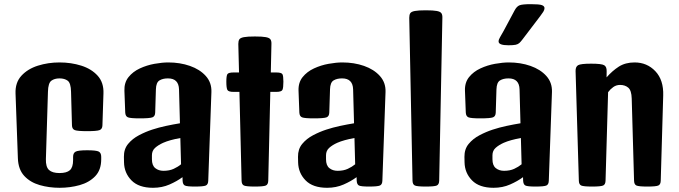

<svg xmlns="http://www.w3.org/2000/svg" viewBox="-20 -891 3242 917"><path d="M264.6 5.9Q214.4 5.9 169.4 -7.1Q124.5 -20 95.9 -50.8Q67.4 -81.5 65.4 -134.8L54.2 -444.3Q52.2 -496.6 82.3 -529.3Q112.3 -562 161.1 -577.4Q210 -592.8 264.2 -592.8Q319.8 -592.8 368.4 -577.4Q417 -562 446.5 -529.3Q476.1 -496.6 474.1 -444.3L469.2 -292.5Q468.8 -274.4 455.3 -269.5Q441.9 -264.6 396.5 -264.6Q350.6 -264.6 337.4 -269.5Q324.2 -274.4 323.7 -292.5L319.3 -452.6Q318.4 -494.1 303.5 -505.4Q288.6 -516.6 264.2 -516.6Q240.2 -516.6 225.1 -505.4Q210 -494.1 209 -452.6L199.2 -130.9Q198.2 -93.8 214.1 -79.1Q230 -64.5 264.2 -64.5Q298.3 -64.5 313.7 -78.1Q329.1 -91.8 329.1 -126.5V-141.6Q329.1 -160.2 341.1 -166.7Q353 -173.3 396.5 -173.3Q439.9 -173.3 451.7 -167Q463.4 -160.6 463.4 -142.1V-130.4Q463.4 -79.1 434.6 -49.3Q405.8 -19.5 360.4 -6.8Q314.9 5.9 264.6 5.9Z M710.9 5.9Q642.6 5.9 607.9 -29.5Q573.2 -64.9 572.3 -115.7L571.8 -142.1Q571.3 -178.7 591.8 -203.6Q612.3 -228.5 643.8 -245.1Q675.3 -261.7 707 -272Q738.3 -282.2 772.7 -289.6Q807.1 -296.9 839.4 -302.2L835 -463.9Q833.5 -516.6 782.2 -516.6Q757.3 -516.6 741.5 -506.8Q725.6 -497.1 724.6 -464.4L721.2 -353.5Q720.7 -335.4 708 -330.6Q695.3 -325.7 647.5 -325.7Q603 -325.7 591.1 -330.6Q579.1 -335.4 578.1 -353.5L574.2 -457.5Q572.8 -496.6 593.8 -522.7Q614.7 -548.8 647.9 -564.2Q681.2 -579.6 717.8 -586.2Q754.4 -592.8 783.7 -592.8Q839.8 -592.8 887.2 -576.2Q934.6 -559.6 962.9 -528.1Q991.2 -496.6 989.7 -451.7L974.6 -27.8Q974.1 -9.8 962.9 -4.9Q951.7 0 910.6 0Q873 0 863 -4.9Q853 -9.8 852.1 -27.8L851.6 -44.9Q825.2 -25.4 789.6 -9.8Q753.9 5.9 710.9 5.9ZM705.6 -130.4Q705.6 -100.6 721.7 -87.9Q737.8 -75.2 760.7 -75.2Q789.1 -75.2 809.6 -84.7Q830.1 -94.2 844.7 -106.4L841.3 -231.9Q790.5 -222.7 759.3 -209Q735.4 -198.2 720.5 -184.6Q705.6 -170.9 705.6 -149.4Z M1197.3 0Q1156.2 0 1145.3 -4.9Q1134.3 -9.8 1133.8 -27.8L1123.5 -452.1H1096.2Q1070.8 -452.1 1065.9 -461.7Q1061 -471.2 1061 -501Q1061 -528.3 1065.9 -536.6Q1070.8 -544.9 1096.2 -544.9H1121.6L1118.2 -681.2Q1118.2 -695.3 1123 -702.9Q1127.9 -710.4 1145 -713.6Q1162.1 -716.8 1197.3 -716.8Q1232.9 -716.8 1249.8 -713.6Q1266.6 -710.4 1271.7 -702.9Q1276.9 -695.3 1276.4 -681.2L1273.4 -544.9H1298.3Q1324.2 -544.9 1328.9 -536.6Q1333.5 -528.3 1333.5 -501Q1333.5 -471.2 1328.9 -461.7Q1324.2 -452.1 1298.3 -452.1H1271L1261.2 -27.8Q1260.7 -9.8 1249.5 -4.9Q1238.3 0 1197.3 0Z M1542.5 5.9Q1474.1 5.9 1439.5 -29.5Q1404.8 -64.9 1403.8 -115.7L1403.3 -142.1Q1402.8 -178.7 1423.3 -203.6Q1443.8 -228.5 1475.3 -245.1Q1506.8 -261.7 1538.6 -272Q1569.8 -282.2 1604.2 -289.6Q1638.7 -296.9 1670.9 -302.2L1666.5 -463.9Q1665 -516.6 1613.8 -516.6Q1588.9 -516.6 1573 -506.8Q1557.1 -497.1 1556.2 -464.4L1552.7 -353.5Q1552.2 -335.4 1539.6 -330.6Q1526.9 -325.7 1479 -325.7Q1434.6 -325.7 1422.6 -330.6Q1410.6 -335.4 1409.7 -353.5L1405.8 -457.5Q1404.3 -496.6 1425.3 -522.7Q1446.3 -548.8 1479.5 -564.2Q1512.7 -579.6 1549.3 -586.2Q1585.9 -592.8 1615.2 -592.8Q1671.4 -592.8 1718.8 -576.2Q1766.1 -559.6 1794.4 -528.1Q1822.8 -496.6 1821.3 -451.7L1806.2 -27.8Q1805.7 -9.8 1794.4 -4.9Q1783.2 0 1742.2 0Q1704.6 0 1694.6 -4.9Q1684.6 -9.8 1683.6 -27.8L1683.1 -44.9Q1656.7 -25.4 1621.1 -9.8Q1585.4 5.9 1542.5 5.9ZM1537.1 -130.4Q1537.1 -100.6 1553.2 -87.9Q1569.3 -75.2 1592.3 -75.2Q1620.6 -75.2 1641.1 -84.7Q1661.6 -94.2 1676.3 -106.4L1672.9 -231.9Q1622.1 -222.7 1590.8 -209Q1566.9 -198.2 1552 -184.6Q1537.1 -170.9 1537.1 -149.4Z M2013.7 0Q1972.7 0 1961.7 -4.9Q1950.7 -9.8 1950.2 -27.8L1934.6 -806.2Q1934.6 -820.3 1939.5 -827.9Q1944.3 -835.4 1961.4 -838.6Q1978.5 -841.8 2013.7 -841.8Q2049.3 -841.8 2066.2 -838.6Q2083 -835.4 2088.1 -827.9Q2093.3 -820.3 2092.8 -806.2L2077.6 -27.8Q2077.1 -9.8 2065.9 -4.9Q2054.7 0 2013.7 0Z M2337.4 5.9Q2269 5.9 2234.4 -29.5Q2199.7 -64.9 2198.7 -115.7L2198.2 -142.1Q2197.8 -178.7 2218.3 -203.6Q2238.8 -228.5 2270.3 -245.1Q2301.8 -261.7 2333.5 -272Q2364.7 -282.2 2399.2 -289.6Q2433.6 -296.9 2465.8 -302.2L2461.4 -463.9Q2460 -516.6 2408.7 -516.6Q2383.8 -516.6 2367.9 -506.8Q2352.1 -497.1 2351.1 -464.4L2347.7 -353.5Q2347.2 -335.4 2334.5 -330.6Q2321.8 -325.7 2273.9 -325.7Q2229.5 -325.7 2217.5 -330.6Q2205.6 -335.4 2204.6 -353.5L2200.7 -457.5Q2199.2 -496.6 2220.2 -522.7Q2241.2 -548.8 2274.4 -564.2Q2307.6 -579.6 2344.2 -586.2Q2380.9 -592.8 2410.2 -592.8Q2466.3 -592.8 2513.7 -576.2Q2561 -559.6 2589.4 -528.1Q2617.7 -496.6 2616.2 -451.7L2601.1 -27.8Q2600.6 -9.8 2589.4 -4.9Q2578.1 0 2537.1 0Q2499.5 0 2489.5 -4.9Q2479.5 -9.8 2478.5 -27.8L2478 -44.9Q2451.7 -25.4 2416 -9.8Q2380.4 5.9 2337.4 5.9ZM2332 -130.4Q2332 -100.6 2348.1 -87.9Q2364.3 -75.2 2387.2 -75.2Q2415.5 -75.2 2436 -84.7Q2456.5 -94.2 2471.2 -106.4L2467.8 -231.9Q2417 -222.7 2385.7 -209Q2361.8 -198.2 2346.9 -184.6Q2332 -170.9 2332 -149.4ZM2408.2 -674.8Q2361.3 -674.8 2361.3 -692.9Q2361.3 -702.1 2368.4 -713.6Q2375.5 -725.1 2385.3 -743.2L2437.5 -840.8Q2447.8 -860.4 2461.2 -865.7Q2474.6 -871.1 2515.1 -871.1Q2555.7 -871.1 2568.1 -866.5Q2580.6 -861.8 2580.6 -852.1Q2580.6 -844.2 2574.7 -834.7Q2568.8 -825.2 2560.1 -814L2476.1 -703.6Q2467.3 -691.9 2460.7 -685.8Q2454.1 -679.7 2442.9 -677.2Q2431.6 -674.8 2408.2 -674.8Z M2808.1 0Q2767.1 0 2756.1 -4.9Q2745.1 -9.8 2744.6 -27.8L2729 -551.3Q2728.5 -572.3 2741 -579.6Q2753.4 -586.9 2803.2 -586.9Q2853 -586.9 2865.5 -579.6Q2877.9 -572.3 2877.4 -551.3L2877 -521.5Q2904.3 -552.7 2935.5 -572.8Q2966.8 -592.8 3010.7 -592.8Q3070.3 -592.8 3110.1 -550.8Q3149.9 -508.8 3147.5 -434.6L3135.7 -27.8Q3135.3 -9.8 3124 -4.9Q3112.8 0 3071.8 0Q3030.8 0 3019.8 -4.9Q3008.8 -9.8 3008.3 -27.8L2997.1 -420.4Q2996.1 -459 2980.7 -472.2Q2965.3 -485.4 2941.4 -485.4Q2923.3 -485.4 2908.9 -475.1Q2894.5 -464.8 2884.3 -450.7L2872.1 -27.8Q2871.6 -9.8 2860.4 -4.9Q2849.1 0 2808.1 0Z"/></svg>

Font: Denk One
Style: Regular
Weight: 400
Designer: Irina Smirnova, Eben Sorkin
Foundry: Sorkin Type Co.f
Version: Version 1.004; ttfautohint (v1.8.4.7-5d5b);gftools[0.9.23]